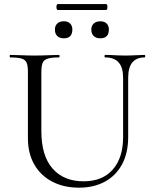

<svg xmlns="http://www.w3.org/2000/svg" viewBox="-20 -889 738 923"><path d="M571.8 -515.4Q571.8 -564.4 550.5 -588.7Q529.2 -613 485.2 -613Q482.4 -613 482.4 -619Q482.4 -625 485.2 -625Q507.8 -625 531.9 -623.5Q556 -622 584.6 -622Q608.4 -622 632.4 -623.5Q656.4 -625 676 -625Q678 -625 678 -619Q678 -613 676 -613Q636 -613 616.1 -588.7Q596.2 -564.4 596.2 -515.4V-231Q596.2 -153.6 566.8 -99.1Q537.4 -44.6 484.2 -15.7Q431 13.2 360 13.2Q286.2 13.2 230.7 -16Q175.2 -45.2 144.7 -98.5Q114.2 -151.8 114.2 -224.2V-544Q114.2 -573 108 -587.5Q101.8 -602 83.5 -607.5Q65.2 -613 28.8 -613Q26.6 -613 26.6 -619Q26.6 -625 28.8 -625Q53.2 -625 82.8 -623.5Q112.4 -622 146 -622Q180.8 -622 210.8 -623.5Q240.8 -625 263.4 -625Q266.4 -625 266.4 -619Q266.4 -613 263.4 -613Q227 -613 208.8 -607Q190.6 -601 184.7 -586Q178.8 -571 178.8 -542V-259.2Q178.8 -140.2 232.6 -78.8Q286.4 -17.4 382 -17.4Q472.2 -17.4 522 -73.9Q571.8 -130.4 571.8 -230ZM287 -704.8Q266.8 -704.8 255.4 -715.7Q244 -726.6 244 -747Q244 -765.2 255.4 -776Q266.8 -786.8 287 -786.8Q306.4 -786.8 317.1 -776Q327.8 -765.2 327.8 -747Q327.8 -704.8 287 -704.8ZM461.8 -704.8Q442.4 -704.8 430.7 -715.7Q419 -726.6 419 -747Q419 -765.2 430.7 -775.9Q442.4 -786.6 461.8 -786.6Q482 -786.6 492.7 -775.9Q503.4 -765.2 503.4 -747Q503.4 -704.8 461.8 -704.8ZM257.2 -841Q253.6 -841 251.9 -848.1Q250.2 -855.2 251.9 -862.3Q253.6 -869.4 257.2 -869.4H489.8Q494.4 -869.4 495.7 -862.3Q497 -855.2 495.7 -848.1Q494.4 -841 489.8 -841Z"/></svg>

Font: Cormorant Garamond Light
Style: Regular
Weight: 300
Designer: Christian Thalmann (Catharsis Fonts)
Foundry: Catharsis Fonts
Version: Version 4.001